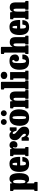

<svg xmlns="http://www.w3.org/2000/svg" viewBox="2154 -2980 1083 5430"><g transform="rotate(-90 2695.0 -264.5)"><path d="M8 -453V-499Q8 -513.5 12.8 -516.8Q17.5 -520 31 -520H204.5Q215 -520 220.5 -517Q226 -514 226 -502.5V-475.5Q226 -462 230 -462Q234 -462 240.5 -473Q255 -501 282 -519.2Q309 -537.5 352 -537.5Q439 -537.5 476.5 -465.5Q514 -393.5 514 -260.5Q514 -127.5 472.8 -55.5Q431.5 16.5 344.5 16.5Q304 16.5 282.5 2Q261 -12.5 246 -37.5Q237 -53 231.5 -51.2Q226 -49.5 226 -12V140.5Q226 156.5 229.2 161Q232.5 165.5 245 165.5H248.5Q258.5 165.5 262.2 168.5Q266 171.5 266 182.5V238Q266 251.5 262 254.5Q258 257.5 243.5 257.5H28.5Q15 257.5 11.5 253.5Q8 249.5 8 236.5V184Q8 173.5 11 169.5Q14 165.5 25 165.5H30Q42 165.5 45 161Q48 156.5 48 140V-404.5Q48 -420.5 44 -424.5Q40 -428.5 32 -428.5H23Q13.5 -428.5 10.8 -432.8Q8 -437 8 -453ZM226 -260.5Q226 -186 231 -148.8Q236 -111.5 246.2 -99Q256.5 -86.5 272.5 -86.5Q287.5 -86.5 299.5 -99Q311.5 -111.5 318.8 -148.8Q326 -186 326 -260.5Q326 -335.5 318.8 -372.8Q311.5 -410 299.5 -422.5Q287.5 -435 272.5 -435Q257.5 -435 247 -422.5Q236.5 -410 231.2 -372.8Q226 -335.5 226 -260.5Z M549 -250Q549 -310 559.8 -362.2Q570.5 -414.5 596.5 -453.8Q622.5 -493 667.8 -515.2Q713 -537.5 782.5 -537.5Q841.5 -537.5 879.2 -514.5Q917 -491.5 937.8 -451.8Q958.5 -412 966.5 -361Q974.5 -310 974.5 -253Q974.5 -242 971.5 -238.8Q968.5 -235.5 957 -235.5H744.5Q734.5 -235.5 733 -232.5Q731.5 -229.5 732 -220.5Q732 -179.5 735 -145.8Q738 -112 749 -91.5Q760 -71 784.5 -71Q817 -71 827.5 -95.8Q838 -120.5 841.5 -161Q842.5 -173 858 -173H958Q968 -173 970 -170.8Q972 -168.5 971 -160.5Q964 -73.5 917.5 -28Q871 17.5 769 17.5Q702.5 17.5 659.8 -4.2Q617 -26 592.8 -63.8Q568.5 -101.5 558.8 -149.5Q549 -197.5 549 -250ZM747.5 -322.5H793Q803.5 -322.5 804.8 -324Q806 -325.5 806.5 -334.5Q807 -363.5 805.5 -390.8Q804 -418 796.8 -435.5Q789.5 -453 773.5 -453Q747.5 -453 741.5 -419.2Q735.5 -385.5 734 -339Q734 -329 734.8 -325.8Q735.5 -322.5 747.5 -322.5Z M1034.5 -407.5Q1034.5 -420 1032 -424.2Q1029.5 -428.5 1017 -428.5H1011.5Q1000.5 -428.5 997.5 -431.2Q994.5 -434 994.5 -445V-500.5Q994.5 -512.5 998 -516.2Q1001.5 -520 1012.5 -520H1178.5Q1188 -520 1191.5 -517.2Q1195 -514.5 1195 -504V-488Q1195 -454 1206 -476Q1217 -497 1241.2 -517.2Q1265.5 -537.5 1307 -537.5Q1352 -537.5 1385.5 -507.2Q1419 -477 1419 -420Q1419 -396 1407.8 -371Q1396.5 -346 1373.2 -329Q1350 -312 1314 -312Q1272 -312 1254.8 -328.2Q1237.5 -344.5 1237.5 -378Q1237.5 -396.5 1245 -403Q1252.5 -409.5 1252.5 -422Q1252.5 -425.5 1250 -429.2Q1247.5 -433 1241.5 -433Q1226.5 -433 1219.2 -411Q1212 -389 1212 -328V-110Q1212 -98 1215.5 -94.8Q1219 -91.5 1231 -91.5H1240Q1249 -91.5 1251.2 -88Q1253.5 -84.5 1253.5 -75V-19Q1253.5 -8 1251.2 -4Q1249 0 1238.5 0H1014Q1003.5 0 999 -3.5Q994.5 -7 994.5 -18.5V-77Q994.5 -87 998.2 -89.2Q1002 -91.5 1012 -91.5H1015.5Q1027.5 -91.5 1031 -94.5Q1034.5 -97.5 1034.5 -109.5Z M1712 -351Q1695 -405 1681.5 -425.8Q1668 -446.5 1649.5 -446.5Q1622 -446.5 1622 -416.5Q1622 -391.5 1642.8 -368.5Q1663.5 -345.5 1694 -321.8Q1724.5 -298 1755.2 -270Q1786 -242 1806.8 -206.8Q1827.5 -171.5 1827.5 -125.5Q1827.5 -47 1788 -13.8Q1748.5 19.5 1683.5 19.5Q1637 19.5 1608 7Q1579 -5.5 1555 -29Q1545 -39 1537 -25.5L1523 -1.5Q1519 4.5 1515.8 7.2Q1512.5 10 1502 10H1442.5Q1434 10 1431.8 6.8Q1429.5 3.5 1429.5 -5.5V-178.5Q1429.5 -187.5 1431.5 -191.2Q1433.5 -195 1442 -195H1505.5Q1517 -195 1520 -192.5Q1523 -190 1525.5 -181Q1541.5 -124.5 1561.2 -98.8Q1581 -73 1598 -73Q1610.5 -73 1618.8 -81.2Q1627 -89.5 1627 -106.5Q1627 -137.5 1608.8 -160.2Q1590.5 -183 1563.2 -203.8Q1536 -224.5 1509 -248.8Q1482 -273 1463.5 -306Q1445 -339 1445 -386.5Q1445 -440 1465.5 -473.8Q1486 -507.5 1518.2 -523.5Q1550.5 -539.5 1585.5 -539.5Q1624 -539.5 1647.5 -524.5Q1671 -509.5 1686 -492Q1692 -484.5 1696.2 -485Q1700.5 -485.5 1705 -495L1717 -518.5Q1720.5 -525.5 1724.2 -527.8Q1728 -530 1738.5 -530H1796.5Q1809.5 -530 1809.5 -516.5V-350Q1809.5 -342 1807.5 -338.8Q1805.5 -335.5 1797 -335.5H1732Q1720.5 -335.5 1717.5 -339.2Q1714.5 -343 1712 -351Z M1852 -246.5Q1852 -326.5 1873.5 -392.5Q1895 -458.5 1945.8 -498Q1996.5 -537.5 2085 -537.5Q2151 -537.5 2195.8 -515.8Q2240.5 -494 2267.2 -456.2Q2294 -418.5 2306 -370.5Q2318 -322.5 2318 -270Q2318 -190 2296.5 -124.8Q2275 -59.5 2224 -21Q2173 17.5 2085 17.5Q1996.5 17.5 1945.8 -19.2Q1895 -56 1873.5 -116.2Q1852 -176.5 1852 -246.5ZM2043.5 -270Q2043.5 -160.5 2050.2 -114.2Q2057 -68 2085 -68Q2113 -68 2119.8 -111.8Q2126.5 -155.5 2126.5 -250Q2126.5 -359.5 2119.8 -405.8Q2113 -452 2085 -452Q2057 -452 2050.2 -408.2Q2043.5 -364.5 2043.5 -270ZM2208.5 -615Q2174 -615 2149.8 -639.2Q2125.5 -663.5 2125.5 -698Q2125.5 -732.5 2149.8 -757Q2174 -781.5 2208.5 -781.5Q2243 -781.5 2267.2 -757Q2291.5 -732.5 2291.5 -698Q2291.5 -663.5 2267.2 -639.2Q2243 -615 2208.5 -615ZM1960.5 -615Q1926 -615 1901.8 -639.2Q1877.5 -663.5 1877.5 -698Q1877.5 -732.5 1901.8 -757Q1926 -781.5 1960.5 -781.5Q1995 -781.5 2019.2 -757Q2043.5 -732.5 2043.5 -698Q2043.5 -663.5 2019.2 -639.2Q1995 -615 1960.5 -615Z M2368.5 -428.5H2364Q2351.5 -428.5 2348.5 -433Q2345.5 -437.5 2345.5 -453.5V-494.5Q2345.5 -511 2349.5 -515.5Q2353.5 -520 2368 -520H2519.5Q2532 -520 2540.2 -515.2Q2548.5 -510.5 2548.5 -494V-474.5Q2548.5 -454 2550.2 -448.8Q2552 -443.5 2559.5 -459Q2573 -488.5 2600.5 -509.2Q2628 -530 2674.5 -530Q2756.5 -530 2789.8 -489Q2823 -448 2823 -367.5V-113.5Q2823 -98.5 2826.8 -95Q2830.5 -91.5 2842.5 -91.5H2847Q2864 -91.5 2864 -73.5V-24.5Q2864 -6.5 2861.2 -3.2Q2858.5 0 2841 0H2634.5Q2621.5 0 2618.5 -4Q2615.5 -8 2615.5 -21.5V-69.5Q2615.5 -79 2616.8 -85.2Q2618 -91.5 2626 -91.5H2638.5Q2644.5 -91.5 2645 -94.8Q2645.5 -98 2645.5 -111.5V-342Q2645.5 -386.5 2637.8 -405.2Q2630 -424 2608.5 -424Q2587 -424 2575.2 -399Q2563.5 -374 2563.5 -315.5V-110.5Q2563.5 -91.5 2572 -91.5H2583Q2590.5 -91.5 2592 -88.2Q2593.5 -85 2593.5 -72.5V-17.5Q2593.5 -6 2587.5 -3Q2581.5 0 2570.5 0H2361.5Q2350 0 2347.8 -3.8Q2345.5 -7.5 2345.5 -19.5V-72Q2345.5 -85 2348.5 -88.2Q2351.5 -91.5 2364.5 -91.5H2370.5Q2380 -91.5 2382.8 -94Q2385.5 -96.5 2385.5 -111V-406.5Q2385.5 -421 2382.2 -424.8Q2379 -428.5 2368.5 -428.5Z M2905 -688.5H2899Q2888 -688.5 2883.2 -694.8Q2878.5 -701 2878.5 -718V-752.5Q2878.5 -772.5 2884.5 -776.2Q2890.5 -780 2910 -780H3067.5Q3086.5 -780 3091.5 -776Q3096.5 -772 3096.5 -752.5V-116.5Q3096.5 -100 3099.2 -95.8Q3102 -91.5 3114.5 -91.5H3121Q3130 -91.5 3133.2 -88.5Q3136.5 -85.5 3136.5 -75.5V-25Q3136.5 -7.5 3131.5 -3.8Q3126.5 0 3108.5 0H2899Q2887 0 2882.8 -2.8Q2878.5 -5.5 2878.5 -17.5V-71Q2878.5 -83 2881 -87.2Q2883.5 -91.5 2895.5 -91.5H2906Q2911 -91.5 2914.8 -95.5Q2918.5 -99.5 2918.5 -118V-665Q2918.5 -681.5 2916 -685Q2913.5 -688.5 2905 -688.5Z M3174.5 -692.5Q3174.5 -736.5 3205 -761Q3235.5 -785.5 3278.5 -785.5Q3321 -785.5 3351.5 -761Q3382 -736.5 3382 -692.5Q3382 -648.5 3351.5 -624Q3321 -599.5 3278.5 -599.5Q3235.5 -599.5 3205 -624Q3174.5 -648.5 3174.5 -692.5ZM3184 -428.5H3166.5Q3154.5 -428.5 3154.5 -439V-506.5Q3154.5 -520 3168.5 -520H3360.5Q3367.5 -520 3369.8 -518.5Q3372 -517 3372 -510V-104Q3372 -97 3373.8 -94.2Q3375.5 -91.5 3382.5 -91.5H3398.5Q3407 -91.5 3409.5 -90Q3412 -88.5 3412 -80V-14.5Q3412 -4.5 3409 -2.2Q3406 0 3395.5 0H3167.5Q3159.5 0 3157 -2.2Q3154.5 -4.5 3154.5 -12.5V-77Q3154.5 -86.5 3157 -89Q3159.5 -91.5 3168.5 -91.5H3182Q3189.5 -91.5 3192 -93.5Q3194.5 -95.5 3194.5 -103.5V-415.5Q3194.5 -428.5 3184 -428.5Z M3438 -256.5Q3438 -312.5 3450 -363.2Q3462 -414 3490.2 -453.2Q3518.5 -492.5 3566.2 -515Q3614 -537.5 3686 -537.5Q3759 -537.5 3799 -514.8Q3839 -492 3854.5 -455.2Q3870 -418.5 3870 -377Q3870 -342 3853.5 -317.5Q3837 -293 3810.8 -280.2Q3784.5 -267.5 3755.5 -267.5Q3673 -267.5 3673 -343.5Q3673 -371.5 3683.5 -384.2Q3694 -397 3704.8 -405.5Q3715.5 -414 3715.5 -429Q3715.5 -441.5 3707 -449.8Q3698.5 -458 3683.5 -458Q3644.5 -458 3635.2 -406.8Q3626 -355.5 3626 -256.5Q3626 -151.5 3637.8 -111.2Q3649.5 -71 3684 -71Q3708 -71 3720 -97.8Q3732 -124.5 3735.5 -161.5Q3736.5 -173 3757 -173H3855.5Q3867 -173 3868.2 -170.8Q3869.5 -168.5 3869 -159Q3867.5 -71 3819.8 -26.8Q3772 17.5 3669.5 17.5Q3597.5 17.5 3552 -5Q3506.5 -27.5 3481.8 -66Q3457 -104.5 3447.5 -153.8Q3438 -203 3438 -256.5Z M3906 -688.5H3901.5Q3889 -688.5 3886 -693Q3883 -697.5 3883 -713.5V-754.5Q3883 -771 3887 -775.5Q3891 -780 3905.5 -780H4056.5Q4069 -780 4077.2 -775.2Q4085.5 -770.5 4085.5 -754V-477Q4085.5 -456.5 4087.5 -451.5Q4089.5 -446.5 4096.5 -461.5Q4110 -491 4137.8 -510.5Q4165.5 -530 4212 -530Q4294 -530 4327 -489Q4360 -448 4360 -367.5V-113.5Q4360 -98.5 4364 -95Q4368 -91.5 4380 -91.5H4384.5Q4401.5 -91.5 4401.5 -73.5V-24.5Q4401.5 -6.5 4398.5 -3.2Q4395.5 0 4378.5 0H4172Q4159 0 4156 -4Q4153 -8 4153 -21.5V-69.5Q4153 -79 4154.2 -85.2Q4155.5 -91.5 4163 -91.5H4173Q4179 -91.5 4181 -94.8Q4183 -98 4183 -111.5V-342Q4183 -386.5 4175.2 -405.2Q4167.5 -424 4145.5 -424Q4124 -424 4112.5 -399Q4101 -374 4101 -315.5V-110.5Q4101 -91.5 4109 -91.5H4120.5Q4127.5 -91.5 4129 -88.2Q4130.5 -85 4130.5 -72.5V-17.5Q4130.5 -6 4124.8 -3Q4119 0 4108 0H3899Q3887 0 3885 -3.8Q3883 -7.5 3883 -19.5V-72Q3883 -85 3886 -88.2Q3889 -91.5 3901.5 -91.5H3908Q3917.5 -91.5 3920.2 -94Q3923 -96.5 3923 -111V-666.5Q3923 -681 3919.8 -684.8Q3916.5 -688.5 3906 -688.5Z M4420 -250Q4420 -310 4430.8 -362.2Q4441.5 -414.5 4467.5 -453.8Q4493.5 -493 4538.8 -515.2Q4584 -537.5 4653.5 -537.5Q4712.5 -537.5 4750.2 -514.5Q4788 -491.5 4808.8 -451.8Q4829.5 -412 4837.5 -361Q4845.5 -310 4845.5 -253Q4845.5 -242 4842.5 -238.8Q4839.5 -235.5 4828 -235.5H4615.5Q4605.5 -235.5 4604 -232.5Q4602.5 -229.5 4603 -220.5Q4603 -179.5 4606 -145.8Q4609 -112 4620 -91.5Q4631 -71 4655.5 -71Q4688 -71 4698.5 -95.8Q4709 -120.5 4712.5 -161Q4713.5 -173 4729 -173H4829Q4839 -173 4841 -170.8Q4843 -168.5 4842 -160.5Q4835 -73.5 4788.5 -28Q4742 17.5 4640 17.5Q4573.5 17.5 4530.8 -4.2Q4488 -26 4463.8 -63.8Q4439.5 -101.5 4429.8 -149.5Q4420 -197.5 4420 -250ZM4618.5 -322.5H4664Q4674.5 -322.5 4675.8 -324Q4677 -325.5 4677.5 -334.5Q4678 -363.5 4676.5 -390.8Q4675 -418 4667.8 -435.5Q4660.5 -453 4644.5 -453Q4618.5 -453 4612.5 -419.2Q4606.5 -385.5 4605 -339Q4605 -329 4605.8 -325.8Q4606.5 -322.5 4618.5 -322.5Z M4888 -428.5H4883.5Q4871 -428.5 4868 -433Q4865 -437.5 4865 -453.5V-494.5Q4865 -511 4869 -515.5Q4873 -520 4887.5 -520H5039Q5051.5 -520 5059.8 -515.2Q5068 -510.5 5068 -494V-474.5Q5068 -454 5069.8 -448.8Q5071.5 -443.5 5079 -459Q5092.5 -488.5 5120 -509.2Q5147.5 -530 5194 -530Q5276 -530 5309.2 -489Q5342.5 -448 5342.5 -367.5V-113.5Q5342.5 -98.5 5346.2 -95Q5350 -91.5 5362 -91.5H5366.5Q5383.5 -91.5 5383.5 -73.5V-24.5Q5383.5 -6.5 5380.8 -3.2Q5378 0 5360.5 0H5154Q5141 0 5138 -4Q5135 -8 5135 -21.5V-69.5Q5135 -79 5136.2 -85.2Q5137.5 -91.5 5145.5 -91.5H5158Q5164 -91.5 5164.5 -94.8Q5165 -98 5165 -111.5V-342Q5165 -386.5 5157.2 -405.2Q5149.5 -424 5128 -424Q5106.5 -424 5094.8 -399Q5083 -374 5083 -315.5V-110.5Q5083 -91.5 5091.5 -91.5H5102.5Q5110 -91.5 5111.5 -88.2Q5113 -85 5113 -72.5V-17.5Q5113 -6 5107 -3Q5101 0 5090 0H4881Q4869.5 0 4867.2 -3.8Q4865 -7.5 4865 -19.5V-72Q4865 -85 4868 -88.2Q4871 -91.5 4884 -91.5H4890Q4899.5 -91.5 4902.2 -94Q4905 -96.5 4905 -111V-406.5Q4905 -421 4901.8 -424.8Q4898.5 -428.5 4888 -428.5Z"/></g></svg>

Font: Besley* Condensed Heavy
Style: Regular
Weight: 800
Width: 3
Designer: Owen Earl
Foundry: indestructible type*
Version: Version 3.000; ttfautohint (v1.8.3)